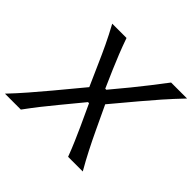

<svg xmlns="http://www.w3.org/2000/svg" viewBox="-192 -903 1092 1092"><g transform="rotate(45 354.0 -356.5)"><path d="M-22 0Q24 -48.5 67.5 -98.8Q111 -149 157 -204L291 -365.5L232 -498.5Q210 -549 185.2 -601.2Q160.5 -653.5 128 -713H243Q260 -664.5 278.5 -618Q297 -571.5 315 -530L361.5 -423.5H370L459.5 -531.5Q494 -573.5 529.8 -619.8Q565.5 -666 601.5 -713H730Q677 -657.5 631.2 -605.5Q585.5 -553.5 548 -508.5L424 -360.5L490 -220.5Q517.5 -162 544.8 -108.8Q572 -55.5 604 0H486Q468.5 -47 450 -89.5Q431.5 -132 414 -171L354.5 -300H346L238.5 -169.5Q204.5 -128.5 172.5 -87.8Q140.5 -47 106 0Z"/></g></svg>

Font: Commissioner Flair
Style: Italic
Weight: 400
Italic angle: -12°
Designer: Kostas Bartsokas
Foundry: Kostas Bartsokas
Version: Version 1.000; ttfautohint (v1.8.3)